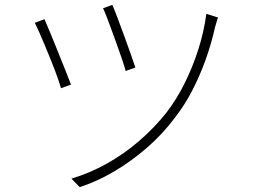

<svg xmlns="http://www.w3.org/2000/svg" viewBox="-20 -750 1040 790"><path d="M442 -730Q450 -713 463 -678Q476 -643 491 -602.5Q506 -562 518.5 -526Q531 -490 537 -472L497 -458Q492 -478 479.5 -514Q467 -550 452.5 -590Q438 -630 425 -665Q412 -700 404 -716ZM877 -678Q874 -671 871 -659Q868 -647 865 -639Q850 -571 826.5 -505.5Q803 -440 772 -379.5Q741 -319 699 -265Q649 -198 584.5 -142Q520 -86 449.5 -44.5Q379 -3 308 20L274 -15Q348 -37 419 -76.5Q490 -116 552.5 -170Q615 -224 665 -287Q706 -340 739 -406Q772 -472 795.5 -545Q819 -618 829 -693ZM163 -671Q171 -653 185.5 -618Q200 -583 216.5 -542Q233 -501 248 -463.5Q263 -426 272 -402L231 -387Q226 -405 215.5 -434.5Q205 -464 191.5 -497.5Q178 -531 164.5 -563.5Q151 -596 140 -620.5Q129 -645 123 -656Z"/></svg>

Font: Noto Sans TC ExtraLight
Style: Regular
Weight: 250
Designer: Ryoko NISHIZUKA  (kana, bopomofo & ideographs); Paul D. Hunt (Latin, Greek & Cyrillic); Sandoll Communications , Soo-you
Foundry: Adobe
Version: Version 2.004-H2;hotconv 1.0.118;makeotfexe 2.5.65603